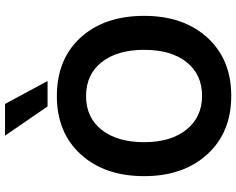

<svg xmlns="http://www.w3.org/2000/svg" viewBox="-108 -824 939 763"><g transform="rotate(-90 361.5 -442.5)"><path d="M680 -339Q680 -183 593.5 -88Q507 7 362 7Q217 7 130 -88Q43 -183 43 -339Q43 -496 129.5 -591Q216 -686 361 -686Q508 -686 594 -591.5Q680 -497 680 -339ZM178 -339Q178 -233 228 -171Q278 -109 362 -109Q447 -109 496 -170.5Q545 -232 545 -339Q545 -446 496 -508Q447 -570 361 -570Q276 -570 227 -508Q178 -446 178 -339ZM421 -723H320L204 -892H330Z"/></g></svg>

Font: Hind Madurai SemiBold
Style: Regular
Weight: 600
Designer: Jyotish Sonowal
Foundry: Indian Type Foundry
Version: Version 1.001;PS 1.0;hotconv 1.0.86;makeotf.lib2.5.63406; tt